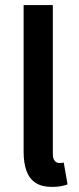

<svg xmlns="http://www.w3.org/2000/svg" viewBox="-20 -726 311 756"><path d="M185 10Q144 10 119.5 -6.5Q95 -23 84 -54Q73 -85 73 -128V-706H188V-122Q188 -100 196 -92Q204 -84 214 -84Q218 -84 221.5 -84.5Q225 -85 231 -86L246 0Q236 4 220.5 7Q205 10 185 10Z"/></svg>

Font: Source Sans 3 SemiBold
Style: Regular
Weight: 600
Designer: Paul D. Hunt
Foundry: Adobe
Version: Version 3.046;hotconv 1.0.118;makeotfexe 2.5.65603